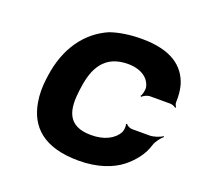

<svg xmlns="http://www.w3.org/2000/svg" viewBox="-101 -651 807 773"><g transform="rotate(20 302.5 -264.0)"><path d="M216 -257 218 -271C229 -353 262 -424 364 -424C420 -424 457 -398 464 -359C465 -349 461 -326 454 -320L459 -318C464 -324 480 -332 490 -332H579C587 -332 598 -327 602 -323L605 -326C602 -330 597 -339 598 -347C599 -372 597 -396 591 -418C569 -491 507 -538 382 -538C331 -538 286 -531 248 -518C157 -479 94 -393 77 -271L75 -257C70 -220 70 -185 76 -153C93 -57 158 10 309 10C390 10 452 -13 492 -45C523 -70 555 -106 568 -152C573 -168 590 -189 600 -197L598 -200C587 -192 561 -183 544 -183H468C459 -183 445 -190 443 -196L438 -194C442 -188 440 -168 436 -159C417 -124 376 -104 321 -104C216 -104 205 -174 216 -257Z"/></g></svg>

Font: Asimov
Style: EdgeWideIt
Weight: 500
Designer: Google
Version: Version 2.000980: 2014